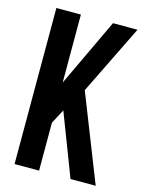

<svg xmlns="http://www.w3.org/2000/svg" viewBox="-108 -766 630 832"><g transform="rotate(15 207.0 -350.0)"><path d="M184 -279 150 -215V0H40V-700H150V-395L294 -700H404L251 -388L404 0H291Z"/></g></svg>

Font: Bebas Neue Bold
Style: Regular
Weight: 700
Designer: Ryoichi Tsunekawa & LGV (GE)
Foundry: Free Software Foundation, Inc.
Version: Version 1.003 August 13, 2016